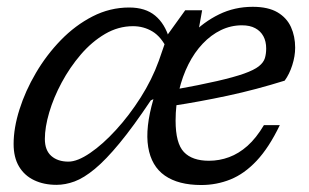

<svg xmlns="http://www.w3.org/2000/svg" viewBox="-20 -520 886 550"><path d="M547 -423.5 528 -420.5Q563 -457 607.5 -478.8Q652 -500.5 704 -500.5Q748 -500.5 774.8 -484.8Q801.5 -469 813.5 -442.5Q825.5 -416 825.5 -383.5Q825.5 -359 817.2 -333.2Q809 -307.5 795.5 -289Q755.5 -276.5 714.2 -265.5Q673 -254.5 632 -245.8Q591 -237 551.5 -229.8Q512 -222.5 475 -217L478 -263Q553 -276.5 601.8 -287.8Q650.5 -299 679.2 -309.2Q708 -319.5 721.5 -330.2Q735 -341 738.8 -353.5Q742.5 -366 742.5 -381Q742.5 -401.5 734.5 -416.2Q726.5 -431 711.2 -439.2Q696 -447.5 673 -447.5Q641.5 -447.5 613 -433.8Q584.5 -420 560.8 -395Q537 -370 519.8 -335.8Q502.5 -301.5 492.8 -260.5Q483 -219.5 483 -174.5Q483 -109.5 506.8 -84.5Q530.5 -59.5 578.5 -59.5Q608.5 -59.5 636.2 -69.8Q664 -80 689 -102.2Q714 -124.5 736 -161.5H781.5Q750.5 -97 715.2 -59.5Q680 -22 640.2 -6Q600.5 10 556.5 10Q491 10 452.2 -17Q413.5 -44 404.5 -98.8Q395.5 -153.5 419.5 -236L412 -232.5Q361.5 -157 322.2 -109.5Q283 -62 251.5 -36Q220 -10 193.5 -0.2Q167 9.5 142 9.5Q105.5 9.5 77.8 -3.8Q50 -17 34.5 -43Q19 -69 19 -107.5Q19 -153.5 35.8 -206.5Q52.5 -259.5 82.8 -311Q113 -362.5 154.2 -405Q195.5 -447.5 245.2 -473Q295 -498.5 350 -498.5Q396.5 -498.5 424.5 -475.2Q452.5 -452 465 -409L459 -379Q442 -414.5 416.8 -429.8Q391.5 -445 361 -445Q319 -445 281 -422.8Q243 -400.5 211.5 -363.8Q180 -327 156.8 -283.8Q133.5 -240.5 121 -198Q108.5 -155.5 108.5 -122Q108.5 -89.5 127 -73.2Q145.5 -57 176 -57Q202 -57 238.2 -81.8Q274.5 -106.5 312.2 -147.8Q350 -189 382.8 -240.5Q415.5 -292 435 -346L461.5 -422.5L510.5 -490.5H559Z"/></svg>

Font: Newsreader 9pt
Style: Italic
Weight: 400
Italic angle: -17°
Designer: Hugues Gentile
Foundry: Production Type
Version: Version 1.003